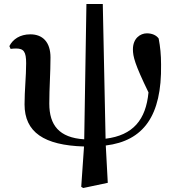

<svg xmlns="http://www.w3.org/2000/svg" viewBox="-20 -718 877 962"><path d="M397 224 520 198 510 11C699 -12 791 -138 787 -394C787 -444 783 -483 775 -525C763 -542 741 -551 716 -551C683 -551 646 -526 646 -471C646 -435 655 -397 724 -255C711 -118 647 -40 509 -23L495 -698H413L402 -20C276 -28 227 -91 227 -199C227 -278 233 -352 233 -430C233 -507 194 -546 132 -546C80 -546 44 -521 27 -487L33 -473C42 -474 50 -475 60 -475C99 -475 111 -459 111 -401C111 -336 103 -265 103 -195C103 -56 200 10 401 16L387 218Z"/></svg>

Font: Noto Serif CJK KR
Style: Bold
Weight: 700
Designer: Ryoko NISHIZUKA 西塚涼子 (kana & ideographs); Frank Grießhammer (Latin, Greek & Cyrillic); Wenlong ZHANG 张文龙 (bopomofo); San
Foundry: Adobe
Version: Version 2.001;hotconv 1.1.0;makeotfexe 2.6.0